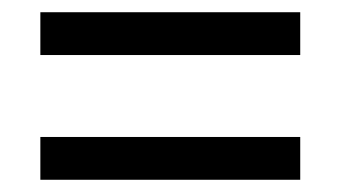

<svg xmlns="http://www.w3.org/2000/svg" viewBox="-20 -509 560 314"><path d="M46 -419H471V-489H46ZM46 -215H471V-285H46Z"/></svg>

Font: Noto Sans Gujarati UI SemiCondensed
Style: Regular
Weight: 400
Width: 4
Designer: Jelle Bosma - Monotype Design Team, Universal Thirst
Foundry: Monotype Imaging Inc.
Version: Version 2.106